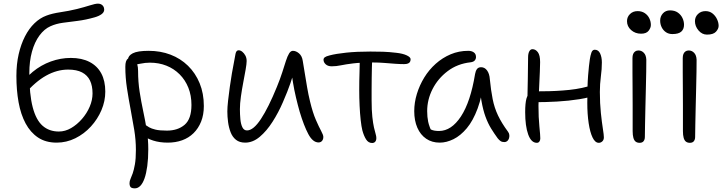

<svg xmlns="http://www.w3.org/2000/svg" viewBox="-20 -773 3965 1054"><path d="M291 10Q231 10 189 -18Q147 -46 120.5 -95.5Q94 -145 82 -211.5Q70 -278 70 -356Q70 -421 82.5 -475.5Q95 -530 117 -573Q139 -616 169 -645Q199 -674 234 -687Q265 -699 312 -706Q359 -713 400 -723Q444 -734 473.5 -743.5Q503 -753 518 -753Q527 -753 534.5 -749.5Q542 -746 547 -738.5Q552 -731 552 -720Q552 -706 538 -695.5Q524 -685 500 -678Q451 -664 407 -658.5Q363 -653 325.5 -648Q288 -643 257 -629Q223 -614 196.5 -578Q170 -542 155.5 -489.5Q141 -437 141 -372Q141 -255 159.5 -184.5Q178 -114 214 -82.5Q250 -51 303 -51Q338 -51 370.5 -70Q403 -89 430 -120Q457 -151 472.5 -187.5Q488 -224 488 -260Q488 -302 474 -331Q460 -360 430.5 -375.5Q401 -391 354 -391Q293 -391 233.5 -358Q174 -325 115 -256L83 -287Q114 -341 159.5 -378.5Q205 -416 259 -435.5Q313 -455 369 -455Q429 -455 471.5 -433Q514 -411 536 -370Q558 -329 558 -270Q558 -218 537 -168.5Q516 -119 479 -78.5Q442 -38 393.5 -14Q345 10 291 10Z M901 10Q856 10 820.5 -1.5Q785 -13 764 -30.5Q743 -48 743 -67Q743 -78 747 -85Q751 -92 763 -92Q772 -92 779.5 -86.5Q787 -81 799 -74Q811 -67 833.5 -61.5Q856 -56 896 -56Q956 -56 993.5 -88Q1031 -120 1031 -197Q1031 -249 1014 -291.5Q997 -334 966 -365Q935 -396 893.5 -412.5Q852 -429 803 -429Q777 -429 751.5 -423.5Q726 -418 711 -418Q702 -418 695.5 -422Q689 -426 686 -433Q683 -440 683 -447Q683 -467 709 -480.5Q735 -494 796 -494Q861 -494 916 -473Q971 -452 1012 -412Q1053 -372 1076 -316Q1099 -260 1099 -191Q1099 -143 1084 -105.5Q1069 -68 1042.5 -42Q1016 -16 980 -3Q944 10 901 10ZM720 261Q710 261 703.5 258.5Q697 256 694 249.5Q691 243 691 233Q691 221 696.5 209Q702 197 708.5 178.5Q715 160 720.5 129.5Q726 99 726 50Q726 -4 717 -59.5Q708 -115 697 -172.5Q686 -230 677 -288.5Q668 -347 668 -406Q668 -424 671.5 -435Q675 -446 682.5 -451Q690 -456 701 -456Q713 -456 721 -446Q729 -436 733.5 -420Q738 -404 738 -384Q738 -324 746.5 -269.5Q755 -215 766 -163.5Q777 -112 785.5 -60.5Q794 -9 794 46Q794 98 788.5 138.5Q783 179 773.5 206Q764 233 750.5 247Q737 261 720 261Z M1326 10Q1295 10 1275.5 -5.5Q1256 -21 1246 -47Q1236 -73 1232 -103Q1228 -133 1228 -161Q1228 -184 1232 -220Q1236 -256 1241.5 -295.5Q1247 -335 1253 -370Q1259 -405 1263 -424Q1269 -459 1273 -478Q1277 -497 1290 -497Q1300 -497 1310 -489Q1320 -481 1327 -468Q1334 -455 1334 -438Q1334 -423 1328.5 -391.5Q1323 -360 1315.5 -321Q1308 -282 1302.5 -243Q1297 -204 1297 -174Q1297 -146 1299.5 -119Q1302 -92 1310.5 -74.5Q1319 -57 1336 -57Q1371 -57 1412.5 -120Q1454 -183 1500 -296Q1518 -340 1529.5 -376Q1541 -412 1549.5 -438.5Q1558 -465 1567 -479.5Q1576 -494 1588 -494Q1605 -494 1621.5 -480Q1638 -466 1642 -439Q1647 -410 1653 -372Q1659 -334 1666 -293.5Q1673 -253 1682 -216Q1697 -154 1714 -115Q1731 -76 1743 -54Q1755 -32 1755 -21Q1755 -12 1751.5 -5Q1748 2 1742 5.5Q1736 9 1729 9Q1697 9 1672.5 -37Q1648 -83 1625 -160Q1615 -195 1605 -237Q1595 -279 1588 -322Q1581 -365 1577 -401L1600 -396Q1588 -357 1574 -315.5Q1560 -274 1533 -212Q1509 -156 1476.5 -105Q1444 -54 1406 -22Q1368 10 1326 10Z M1801 -409Q1780 -409 1768 -420Q1756 -431 1756 -445Q1756 -453 1763 -458.5Q1770 -464 1790 -469Q1824 -478 1881 -484Q1938 -490 2013 -490Q2050 -490 2082.5 -489Q2115 -488 2157 -483Q2192 -479 2213 -469Q2234 -459 2234 -448Q2234 -440 2231 -434Q2228 -428 2220 -424.5Q2212 -421 2198 -421Q2176 -421 2148.5 -423Q2121 -425 2090.5 -427.5Q2060 -430 2028 -430Q1960 -430 1919 -425Q1878 -420 1852 -414.5Q1826 -409 1801 -409ZM2023 12Q2002 12 1989.5 -8Q1977 -28 1969 -58Q1964 -78 1960 -114Q1956 -150 1954 -193.5Q1952 -237 1952 -278Q1952 -331 1953.5 -372.5Q1955 -414 1955 -442L2023 -447Q2022 -427 2021.5 -401Q2021 -375 2020.5 -345Q2020 -315 2020 -283.5Q2020 -252 2020 -222Q2020 -167 2024 -131Q2028 -95 2033 -73Q2038 -51 2042 -38Q2046 -25 2046 -15Q2046 -6 2043 0Q2040 6 2035 9Q2030 12 2023 12Z M2394 10Q2351 10 2319.5 -11.5Q2288 -33 2271 -72Q2254 -111 2254 -163Q2254 -210 2268.5 -257.5Q2283 -305 2309 -347.5Q2335 -390 2372 -423Q2409 -456 2454 -475Q2499 -494 2551 -494Q2569 -494 2581 -485.5Q2593 -477 2593 -460Q2593 -449 2586 -441Q2579 -433 2563 -431Q2491 -423 2437.5 -382.5Q2384 -342 2354.5 -284Q2325 -226 2325 -163Q2325 -131 2330.5 -104.5Q2336 -78 2356 -36L2310 -93Q2332 -69 2347 -61.5Q2362 -54 2390 -54Q2458 -54 2510.5 -134Q2563 -214 2588 -367Q2591 -384 2598.5 -394Q2606 -404 2621 -404Q2641 -404 2654 -386Q2667 -368 2669 -338Q2675 -277 2684.5 -229Q2694 -181 2714 -139Q2734 -97 2768 -51Q2775 -42 2776 -32Q2777 -22 2774 -13Q2771 -4 2764.5 1.5Q2758 7 2749 7Q2736 7 2728 1.5Q2720 -4 2712 -14Q2693 -40 2676 -67.5Q2659 -95 2645.5 -131.5Q2632 -168 2623 -219Q2614 -270 2612 -342L2638 -341Q2627 -245 2602 -177.5Q2577 -110 2542.5 -69Q2508 -28 2469.5 -9Q2431 10 2394 10Z M2927 11Q2896 11 2879.5 -35Q2863 -81 2863 -157Q2863 -207 2870 -232Q2877 -257 2895 -266Q2904 -271 2920 -271.5Q2936 -272 2960 -272Q3033 -272 3105.5 -279.5Q3178 -287 3242 -309L3269 -257Q3221 -238 3161 -228.5Q3101 -219 3038 -215.5Q2975 -212 2917 -212L2875 -215Q2876 -274 2877.5 -340.5Q2879 -407 2879 -458Q2879 -479 2885.5 -491Q2892 -503 2903 -503Q2920 -503 2932.5 -486.5Q2945 -470 2945 -432Q2945 -410 2943.5 -378.5Q2942 -347 2940.5 -312Q2939 -277 2937.5 -245.5Q2936 -214 2936 -193Q2936 -128 2941 -79Q2946 -30 2946 -13Q2946 -3 2941 4Q2936 11 2927 11ZM3267 11Q3247 11 3233 -18Q3219 -47 3211.5 -97Q3204 -147 3204 -208Q3204 -304 3208.5 -359.5Q3213 -415 3218 -448Q3221 -468 3226.5 -484Q3232 -500 3245 -500Q3265 -500 3274.5 -479.5Q3284 -459 3284 -430Q3284 -394 3278.5 -353Q3273 -312 3273 -268Q3273 -205 3278.5 -153Q3284 -101 3289.5 -66.5Q3295 -32 3295 -19Q3295 -5 3286.5 3Q3278 11 3267 11Z M3491 11Q3478 11 3469.5 4.5Q3461 -2 3457 -16.5Q3453 -31 3453 -53Q3453 -136 3453 -194Q3453 -252 3452.5 -295Q3452 -338 3452 -375Q3452 -412 3452 -454Q3452 -467 3455.5 -476Q3459 -485 3466.5 -490.5Q3474 -496 3485 -496Q3502 -496 3514.5 -483Q3527 -470 3528 -445Q3528 -422 3527.5 -380Q3527 -338 3525.5 -286.5Q3524 -235 3523 -183.5Q3522 -132 3521 -89Q3520 -46 3520 -21Q3520 -7 3513 2Q3506 11 3491 11ZM3499 -588Q3467 -588 3444.5 -608Q3422 -628 3422 -657Q3422 -680 3438.5 -696Q3455 -712 3480 -712Q3503 -712 3519.5 -701Q3536 -690 3544.5 -672.5Q3553 -655 3553 -636Q3553 -620 3540.5 -604Q3528 -588 3499 -588Z M3671 -586Q3651 -586 3636 -596Q3621 -606 3612.5 -623Q3604 -640 3604 -660Q3604 -683 3619 -699.5Q3634 -716 3658 -716Q3684 -716 3701 -704Q3718 -692 3726.5 -674Q3735 -656 3735 -637Q3735 -613 3720 -599.5Q3705 -586 3671 -586ZM3861 -583Q3834 -583 3814.5 -606Q3795 -629 3795 -657Q3795 -680 3811.5 -696Q3828 -712 3853 -712Q3875 -712 3891 -699.5Q3907 -687 3916 -668Q3925 -649 3925 -631Q3925 -615 3910.5 -599Q3896 -583 3861 -583ZM3767 11Q3754 11 3745.5 4.5Q3737 -2 3733 -16.5Q3729 -31 3729 -53Q3729 -136 3729 -194Q3729 -252 3728.5 -295Q3728 -338 3728 -375Q3728 -412 3728 -454Q3728 -467 3731.5 -476Q3735 -485 3742.5 -490.5Q3750 -496 3761 -496Q3778 -496 3790.5 -483Q3803 -470 3804 -445Q3804 -422 3803.5 -380Q3803 -338 3801.5 -286.5Q3800 -235 3799 -183.5Q3798 -132 3797 -89Q3796 -46 3796 -21Q3796 -7 3789 2Q3782 11 3767 11Z"/></svg>

Font: Shantell Sans Light
Style: Regular
Weight: 300
Designer: Stephen Nixon, Anya Danilova, Shantell Martin
Foundry: Arrow Type
Version: Version 1.011;[c5ecc13dd]